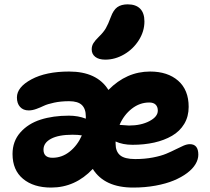

<svg xmlns="http://www.w3.org/2000/svg" viewBox="-20 -845 957 875"><path d="M460 -573.2Q430.2 -573.2 414.1 -585.9Q397.9 -598.6 397.9 -620.1Q397.9 -635.7 405.8 -648.4Q413.6 -661.1 431.2 -678.2Q451.2 -697.3 462.2 -716.1Q473.1 -734.9 484.9 -767.1Q496.6 -799.3 514.6 -812.3Q532.7 -825.2 562 -825.2Q599.1 -825.2 618.7 -805.4Q638.2 -785.6 638.2 -747.1Q638.2 -702.1 612.5 -661.6Q586.9 -621.1 545.7 -597.2Q504.4 -573.2 460 -573.2ZM212.9 9.8Q132.8 9.8 85 -30Q37.1 -69.8 37.1 -143.1Q37.1 -201.2 72.8 -241.5Q108.4 -281.7 165 -299.8Q221.7 -317.9 293.9 -317.9Q335.9 -317.9 371.1 -304.2V-314Q371.1 -349.1 353 -366.5Q335 -383.8 294.9 -383.8Q257.3 -383.8 226.6 -377.2Q195.8 -370.6 179.7 -362.8Q163.6 -355 145.3 -348.4Q127 -341.8 110.8 -341.8Q85.9 -341.8 71.5 -357.7Q57.1 -373.5 57.1 -400.9Q57.1 -447.8 123.3 -483.4Q189.5 -519 294.9 -519Q421.9 -519 474.1 -435.1Q556.6 -519 664.1 -519Q744.1 -519 792 -477.1Q839.8 -435.1 839.8 -357.9Q839.8 -314 819.6 -280.3Q799.3 -246.6 763.9 -226.1Q728.5 -205.6 682.9 -195.3Q637.2 -185.1 584 -185.1Q539.6 -185.1 506.8 -200.2V-189.9Q506.8 -154.8 527.3 -137.5Q547.9 -120.1 596.2 -120.1Q639.6 -120.1 676.5 -127.2Q713.4 -134.3 737.3 -144.3Q761.2 -154.3 780.3 -164.1Q799.3 -173.8 815.7 -180.9Q832 -188 845.2 -188Q883.8 -188 883.8 -140.1Q883.8 -118.7 871.1 -97.2Q858.4 -75.7 832.8 -56.4Q807.1 -37.1 772 -22.5Q736.8 -7.8 689 1Q641.1 9.8 586.9 9.8Q456.1 9.8 402.8 -75.2Q322.8 9.8 212.9 9.8ZM660.2 -377.9Q616.7 -377.9 580.6 -349.6Q544.4 -321.3 524.9 -275.9Q558.6 -272.9 567.9 -272.9Q622.6 -272.9 660.9 -293Q699.2 -313 699.2 -340.8Q699.2 -358.4 689.2 -368.2Q679.2 -377.9 660.2 -377.9ZM178.2 -163.1Q178.2 -126 219.2 -126Q262.7 -126 298.1 -154.5Q333.5 -183.1 353 -228Q336.4 -231 310.1 -231Q247.1 -231 212.6 -212.6Q178.2 -194.3 178.2 -163.1Z"/></svg>

Font: Shantell Sans Irregular
Style: Bold
Weight: 700
Designer: Stephen Nixon, Anya Danilova, Shantell Martin
Foundry: Arrow Type
Version: Version 1.006;[9816181b4]